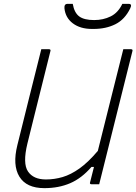

<svg xmlns="http://www.w3.org/2000/svg" viewBox="-20 -955 707 995"><path d="M210 20Q117 20 80.5 -39.5Q44 -99 70 -203Q82 -250 97.5 -313.5Q113 -377 131.5 -450.5Q150 -524 169 -600Q175 -625 181.5 -650Q188 -675 194 -700H233Q245 -700 241 -689Q219 -600 197 -512.5Q175 -425 156 -348Q137 -271 122 -211Q97 -108 125 -66.5Q153 -25 218 -25Q262 -25 304.5 -37.5Q347 -50 392 -82Q437 -114 487 -173Q520 -305 553 -437Q586 -569 619 -700H658Q670 -700 666 -689Q629 -542 592.5 -394.5Q556 -247 519 -100Q513 -75 506.5 -50Q500 -25 494 0H455Q443 0 447 -11Q456 -49 467 -90H454Q403 -31 343.5 -5.5Q284 20 210 20ZM614 -935H647Q666 -935 655 -912Q627 -854 578 -829.5Q529 -805 465 -805H457Q396 -805 357.5 -834Q319 -863 314 -912Q312 -935 330 -935H357Q365 -889 390.5 -870Q416 -851 468 -851Q515 -851 553.5 -870Q592 -889 614 -935Z"/></svg>

Font: Recursive Sn Lnr St Lt
Style: Italic
Weight: 300
Italic angle: -15°
Version: Version 1.079;hotconv 1.0.112;makeotfexe 2.5.65598; ttfautoh